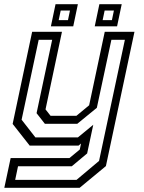

<svg xmlns="http://www.w3.org/2000/svg" viewBox="-40 -691 685 911"><path d="M101 0 20 -103 112.5 -540H254L176 -172L200 -141.5H322.5L383 -191.5L457 -540H598L462.5 97L338 200H-19.5L10.5 59H289.5L338.5 18.5L344.5 -10L332.5 0ZM32 162.5H323L430 72.5L552.5 -502H488.5L419.5 -179.5L326.5 -103.5H173L133.5 -154L207.5 -502H143.5L62.5 -123L128 -39H329.5L402.5 -99L373.5 37L300.5 98H45.5ZM409.5 -566 431.5 -671H537.5L515.5 -566ZM201.5 -566 223.5 -671H329.5L307.5 -566ZM238.5 -595.5H282.5L292 -641H248ZM447 -595.5H491L500.5 -641H456.5Z"/></svg>

Font: Tourney
Style: Italic
Weight: 400
Italic angle: -12°
Version: Version 1.015